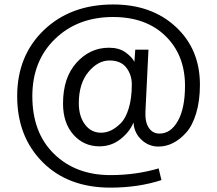

<svg xmlns="http://www.w3.org/2000/svg" viewBox="-20 -778 980 867"><path d="M57.6 -343.8Q57.6 -526.4 178.2 -642.1Q298.8 -757.8 491.2 -757.8Q665 -757.8 773.9 -656.7Q882.8 -555.7 882.8 -395.5Q882.8 -322.3 865.7 -266.1Q848.6 -210 820.3 -178.7Q792 -147.5 760.7 -131.8Q729.5 -116.2 695.3 -116.2Q651.4 -116.2 618.7 -147Q585.9 -177.7 583 -223.6H582Q566.4 -183.6 524.9 -150.4Q483.4 -117.2 428.7 -117.2Q358.4 -117.2 311.5 -169.9Q264.6 -222.7 264.6 -310.5Q264.6 -427.7 325.7 -495.1Q386.7 -562.5 471.7 -562.5Q516.6 -562.5 545.4 -542.5Q574.2 -522.5 586.9 -499L590.8 -553.7H650.4L636.7 -273.4Q634.8 -225.6 652.3 -200.2Q669.9 -174.8 700.2 -174.8Q751 -174.8 783.2 -231.9Q815.4 -289.1 815.4 -390.6Q815.4 -529.3 727.5 -615.2Q639.6 -701.2 490.2 -701.2Q331.1 -701.2 228.5 -602.1Q126 -502.9 126 -343.8Q126 -178.7 224.1 -83Q322.3 12.7 478.5 12.7Q593.8 12.7 696.3 -17.6L709 35.2Q604.5 69.3 478.5 69.3Q287.1 69.3 172.4 -45.9Q57.6 -161.1 57.6 -343.8ZM335.9 -311.5Q335.9 -252.9 363.8 -215.8Q391.6 -178.7 436.5 -178.7Q459 -178.7 481 -189Q502.9 -199.2 525.4 -221.7Q547.9 -244.1 561.5 -289.6Q575.2 -335 575.2 -396.5Q575.2 -440.4 550.3 -472.7Q525.4 -504.9 474.6 -504.9Q421.9 -504.9 378.9 -452.6Q335.9 -400.4 335.9 -311.5Z"/></svg>

Font: Gothic A1
Style: Regular
Weight: 400
Designer: HanYang I&C Co.,Ltd.
Foundry: HanYang I&C Co.,Ltd.
Version: Version 2.50